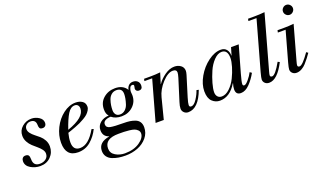

<svg xmlns="http://www.w3.org/2000/svg" viewBox="-87 -1285 3489 2070"><g transform="rotate(-20 1658.0 -250.5)"><path d="M97 -361Q97 -422 143.5 -462Q190 -502 251 -502Q296 -502 336 -476.5Q376 -451 376 -411Q376 -388 364 -376Q352 -364 334 -364Q307 -364 299.5 -377.5Q292 -391 292 -414Q292 -477 230 -477Q203 -477 183 -459Q163 -441 163 -414Q163 -389 181 -365.5Q199 -342 225 -322Q251 -302 276.5 -280Q302 -258 320 -225Q338 -192 338 -153Q338 -84 291 -36Q244 12 170 12Q111 12 60.5 -18Q10 -48 10 -100Q10 -121 21.5 -135.5Q33 -150 55 -150Q81 -150 90.5 -136.5Q100 -123 100 -90Q100 -13 174 -13Q215 -13 243.5 -35Q272 -57 272 -95Q272 -119 254 -143Q236 -167 210 -188.5Q184 -210 158.5 -233.5Q133 -257 115 -290Q97 -323 97 -361Z M823 -174 846 -167Q809 -91 748.5 -39.5Q688 12 605 12Q464 12 464 -147Q464 -232 505 -314.5Q546 -397 615 -449.5Q684 -502 758 -502Q802 -502 833.5 -481Q865 -460 865 -418Q865 -397 852 -376Q839 -355 822 -339Q805 -323 774.5 -305.5Q744 -288 723 -278Q702 -268 665.5 -254Q629 -240 616.5 -236Q604 -232 575 -222Q560 -164 560 -117Q560 -24 640 -24Q738 -24 823 -174ZM787 -425Q787 -448 774.5 -462.5Q762 -477 740 -477Q693 -477 658 -421Q623 -365 585 -253Q787 -322 787 -425Z M1364 1Q1364 67 1321.5 118Q1279 169 1213.5 194.5Q1148 220 1072 220Q1029 220 992.5 214Q956 208 921.5 194Q887 180 867 152.5Q847 125 847 86Q847 -12 975 -34V-36Q909 -57 909 -129Q909 -180 948.5 -213Q988 -246 1046 -248V-250Q1021 -274 1021 -327Q1021 -406 1076.5 -454Q1132 -502 1211 -502Q1302 -502 1343 -435Q1348 -465 1367 -483.5Q1386 -502 1416 -502Q1448 -502 1468 -484Q1488 -466 1488 -434Q1488 -389 1447 -389Q1431 -389 1420.5 -398.5Q1410 -408 1410 -423Q1410 -430 1413 -440Q1416 -450 1416 -456Q1416 -471 1398 -471Q1378 -471 1368.5 -449.5Q1359 -428 1359 -405Q1359 -401 1360.5 -387.5Q1362 -374 1362 -366Q1362 -292 1308.5 -242Q1255 -192 1178 -192Q1107 -192 1063 -229Q1026 -228 1000.5 -214.5Q975 -201 975 -173Q975 -135 1019 -126Q1063 -117 1170 -117Q1211 -117 1242 -112.5Q1273 -108 1302.5 -96.5Q1332 -85 1348 -60.5Q1364 -36 1364 1ZM919 84Q919 138 967 166.5Q1015 195 1073 195Q1177 195 1243.5 149Q1310 103 1310 51Q1310 29 1294 13Q1278 -3 1258 -10.5Q1238 -18 1200.5 -22Q1163 -26 1141 -26.5Q1119 -27 1079 -27Q919 -27 919 84ZM1105 -287Q1105 -256 1121 -236.5Q1137 -217 1168 -217Q1202 -217 1227 -240Q1252 -263 1263 -297.5Q1274 -332 1279 -360Q1284 -388 1284 -410Q1284 -477 1217 -477Q1184 -477 1160 -457Q1136 -437 1125 -405.5Q1114 -374 1109.5 -345Q1105 -316 1105 -287Z M1495 0 1625 -465H1536L1541 -490H1616Q1672 -490 1728 -496L1690 -374H1692Q1723 -422 1779.5 -462Q1836 -502 1891 -502Q1933 -502 1963.5 -479.5Q1994 -457 1994 -417Q1994 -401 1986 -374L1914 -140Q1896 -80 1896 -59Q1896 -36 1918 -36Q1950 -36 1983.5 -87.5Q2017 -139 2030 -182L2055 -177Q1985 12 1868 12Q1839 12 1819.5 -7Q1800 -26 1800 -53Q1800 -81 1814 -124L1892 -373Q1904 -413 1904 -431Q1904 -466 1861 -466Q1804 -466 1737.5 -393.5Q1671 -321 1650 -238L1589 0Z M2539 -490H2627L2541 -187Q2516 -98 2516 -74Q2516 -54 2533 -54Q2552 -54 2584.5 -93Q2617 -132 2635 -168L2656 -153Q2622 -90 2573 -39Q2524 12 2471 12Q2414 12 2414 -49Q2414 -80 2426 -116L2424 -118Q2347 12 2231 12Q2180 12 2142.5 -24.5Q2105 -61 2105 -140Q2105 -220 2153.5 -305Q2202 -390 2277.5 -446Q2353 -502 2424 -502Q2466 -502 2488.5 -474.5Q2511 -447 2511 -403H2513ZM2201 -94Q2201 -63 2218 -43.5Q2235 -24 2265 -24Q2311 -24 2355.5 -66Q2400 -108 2429 -167Q2458 -226 2475.5 -285Q2493 -344 2493 -382Q2493 -477 2425 -477Q2380 -477 2336 -431.5Q2292 -386 2264 -322Q2236 -258 2218.5 -195.5Q2201 -133 2201 -94Z M2811 -690 2816 -715H2885Q2946 -715 3007 -721L2835 -104Q2826 -72 2826 -62Q2826 -42 2848 -42Q2885 -42 2957 -170L2978 -159Q2891 12 2796 12Q2767 12 2748.5 -5.5Q2730 -23 2730 -48Q2730 -66 2746 -125L2904 -690Z M3156 -465H3067L3072 -490H3147Q3203 -490 3259 -496L3150 -104Q3141 -72 3141 -62Q3141 -42 3163 -42Q3198 -42 3281 -162L3301 -148Q3286 -125 3264 -97Q3242 -69 3220.5 -45Q3199 -21 3169.5 -4.5Q3140 12 3111 12Q3082 12 3063.5 -5.5Q3045 -23 3045 -48Q3045 -66 3061 -125ZM3213 -618Q3196 -635 3196 -658Q3196 -681 3213 -698Q3230 -715 3253 -715Q3276 -715 3293 -698Q3310 -681 3310 -658Q3310 -635 3293 -618Q3276 -601 3253 -601Q3230 -601 3213 -618Z"/></g></svg>

Font: Justus
Style: ItalicOldstyle
Weight: 400
Italic angle: -12°
Version: Version 001.001